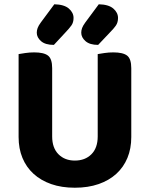

<svg xmlns="http://www.w3.org/2000/svg" viewBox="-20 -861 701 898"><path d="M330 17Q268 17 219.5 0Q171 -17 137 -48Q103 -79 85 -122.5Q67 -166 67 -220V-608Q78 -610 98.5 -613Q119 -616 140 -616Q185 -616 204.5 -601Q224 -586 224 -542V-223Q224 -169 253.5 -139.5Q283 -110 330 -110Q378 -110 407.5 -139.5Q437 -169 437 -223V-608Q448 -610 468.5 -613Q489 -616 510 -616Q555 -616 574.5 -601Q594 -586 594 -542V-220Q594 -166 576 -122.5Q558 -79 524 -48Q490 -17 441 0Q392 17 330 17ZM234 -841Q280 -840 302 -821Q324 -802 324 -777Q324 -756 314 -742Q304 -728 284 -707L232 -651Q192 -651 172 -668.5Q152 -686 152 -708Q152 -719 156 -730Q160 -741 171 -756ZM442 -841Q488 -840 510 -821Q532 -802 532 -777Q532 -756 522 -741.5Q512 -727 492 -707L439 -651Q400 -651 380 -668.5Q360 -686 360 -708Q360 -719 364 -730Q368 -741 379 -756Z"/></svg>

Font: Baloo Tammudu 2
Style: Bold
Weight: 700
Designer: Maithili Shingre, Omkar Shende and Ek Type
Foundry: Ek Type
Version: Version 1.640;hotconv 1.0.111;makeotfexe 2.5.65597; ttfautoh